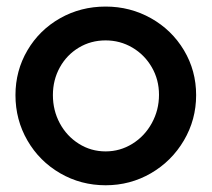

<svg xmlns="http://www.w3.org/2000/svg" viewBox="-20 -548 635 576"><path d="M26.4 -262.7Q26.4 -335.9 62.3 -397Q98.1 -458 160.2 -493.2Q222.2 -528.3 296.9 -528.3Q370.6 -528.3 433.1 -493.2Q495.6 -458 532 -397Q568.4 -335.9 568.4 -262.7Q568.4 -189 531.7 -126.7Q495.1 -64.5 432.9 -28.3Q370.6 7.8 296.9 7.8Q222.7 7.8 160.4 -28.3Q98.1 -64.5 62.3 -126.5Q26.4 -188.5 26.4 -262.7ZM457 -263.7Q457 -309.1 435.3 -346.4Q413.6 -383.8 377 -405.3Q340.3 -426.8 296.9 -426.8Q252.4 -426.8 216.3 -405Q180.2 -383.3 159.4 -345.7Q138.7 -308.1 138.7 -262.7Q138.7 -216.8 159.4 -178.2Q180.2 -139.6 216.6 -116.7Q252.9 -93.8 296.9 -93.8Q340.3 -93.8 377.2 -116.7Q414.1 -139.6 435.5 -178.7Q457 -217.8 457 -263.7Z"/></svg>

Font: Reddit Sans Chocolate SemiBold
Style: Regular
Weight: 600
Designer: Stephen Hutchings
Foundry: Reddit
Version: Version 1.011